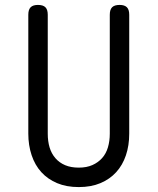

<svg xmlns="http://www.w3.org/2000/svg" viewBox="-20 -750 640 780"><path d="M95 -690Q95 -711 104.5 -720.5Q114 -730 134 -730Q155 -730 164.5 -720.5Q174 -711 174 -690V-207Q174 -176 181.5 -151Q189 -126 205 -107.5Q221 -89 244.5 -79Q268 -69 300 -69Q332 -69 355.5 -79.5Q379 -90 395 -108Q411 -126 418.5 -151.5Q426 -177 426 -207V-690Q426 -711 435.5 -720.5Q445 -730 466 -730Q486 -730 495.5 -720.5Q505 -711 505 -690V-207Q505 -159 491.5 -119Q478 -79 452 -50.5Q426 -22 388 -6Q350 10 300 10Q250 10 212 -6Q174 -22 148 -50.5Q122 -79 108.5 -119.5Q95 -160 95 -207Z"/></svg>

Font: Maple Mono NL Light
Style: Regular
Weight: 300
Monospace: yes
Designer: subframe7536
Version: Version 7.000